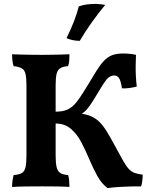

<svg xmlns="http://www.w3.org/2000/svg" viewBox="-20 -958 770 987"><path d="M533 9Q502 -14 480 -54Q458 -94 438.5 -140.5Q419 -187 397 -228.5Q375 -270 343.5 -296.5Q312 -323 266 -323V-384Q303 -384 327.5 -395Q352 -406 374 -434Q396 -462 426 -512Q455 -560 475 -592.5Q495 -625 514 -645Q533 -665 555.5 -674Q578 -683 614 -683Q631 -683 649.5 -681Q668 -679 679 -676Q678 -652 677.5 -623.5Q677 -595 678.5 -566.5Q680 -538 683 -513Q668 -509 648.5 -506Q629 -503 607 -504Q601 -544 591.5 -557Q582 -570 568 -570Q545 -570 528.5 -550Q512 -530 487 -487Q462 -445 445.5 -420.5Q429 -396 414 -383.5Q399 -371 378 -360L362 -377Q405 -375 434.5 -365.5Q464 -356 486 -336Q508 -316 529 -282Q550 -248 577 -197Q600 -154 615 -128Q630 -102 643 -88.5Q656 -75 672.5 -69Q689 -63 714 -60Q714 -55 713 -44Q712 -33 710.5 -21Q709 -9 705 0Q679 0 650.5 0.5Q622 1 592 3Q562 5 533 9ZM42 3Q42 -13 44.5 -30Q47 -47 50 -58Q77 -60 91.5 -68Q106 -76 111 -97.5Q116 -119 116 -158V-519Q116 -558 111 -578.5Q106 -599 91.5 -607Q77 -615 50 -618Q46 -629 44 -646Q42 -663 42 -679Q60 -678 86.5 -677.5Q113 -677 142 -676.5Q171 -676 193 -676Q216 -676 241.5 -676.5Q267 -677 292 -677.5Q317 -678 337 -679Q337 -662 336 -647Q335 -632 330 -618Q304 -616 290 -607.5Q276 -599 271 -578.5Q266 -558 266 -519V-158Q266 -119 271.5 -97.5Q277 -76 291 -68Q305 -60 330 -58Q334 -48 335.5 -31Q337 -14 337 3Q311 1 274.5 0.5Q238 0 198 0Q158 0 115.5 0.5Q73 1 42 3ZM390 -748Q371 -748 352.5 -752Q334 -756 322 -762Q345 -809 360 -847.5Q375 -886 385 -925Q406 -933 429 -935.5Q452 -938 474 -938Q487 -937 499.5 -936Q512 -935 521 -933Q485 -890 451 -842Q417 -794 390 -748Z"/></svg>

Font: Vollkorn
Style: Bold
Weight: 700
Designer: Friedrich Althausen
Foundry: Friedrich Althausen
Version: Version 5.000